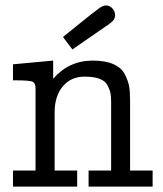

<svg xmlns="http://www.w3.org/2000/svg" viewBox="-20 -687 601 707"><path d="M27.8 0V-59.1H110.8V-362.8Q110.8 -380.9 100.3 -386Q89.8 -391.1 43 -391.1H27.8V-450.2L175.8 -463.9V-397Q233.9 -463.9 321.8 -463.9Q367.7 -463.9 397.2 -450.9Q426.8 -438 439.5 -413.6Q452.1 -389.2 455.6 -368.7Q459 -348.1 459 -316.9V-59.1H542V0H306.2V-59.1H389.2V-314Q389.2 -333 386.5 -345.5Q383.8 -357.9 375.5 -373.5Q367.2 -389.2 346.2 -397Q325.2 -404.8 291 -404.8Q241.2 -404.8 211.2 -368.9Q181.2 -333 181.2 -272.9V-59.1H264.2V0ZM211.9 -550.8Q230 -564.9 257.8 -587.9Q331.1 -647 345.5 -657Q359.9 -667 369.6 -667Q384.8 -667 394.3 -655.5Q403.8 -644 403.8 -630.9Q403.8 -625 401.4 -618.9Q398.9 -612.8 393.8 -608.4Q388.7 -604 385.3 -601.1Q381.8 -598.1 376 -594.2L370.6 -590.8Q251.5 -507.8 246.6 -504.9Z"/></svg>

Font: CMU Concrete
Style: Roman
Weight: 500
Version: Version 0.7.0